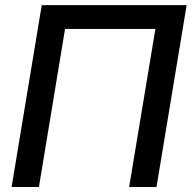

<svg xmlns="http://www.w3.org/2000/svg" viewBox="-20 -748 767 768"><path d="M726.6 -727.5 606 0H496.6L601.6 -632.3H240.2L135.7 0H26.4L147 -727.5Z"/></svg>

Font: Inter 28pt Medium
Style: Italic
Weight: 500
Italic angle: -9.3988°
Designer: Rasmus Andersson
Foundry: rsms
Version: Version 4.001;git-66647c0bb